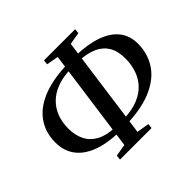

<svg xmlns="http://www.w3.org/2000/svg" viewBox="-179 -971 1201 1201"><g transform="rotate(-45 422.0 -370.5)"><path d="M246.5 16.5 250 -15 330.5 -29 425 -713 346 -727 349 -758.5H625L621.5 -727L540.5 -713L446.5 -29L529 -15L526 16.5ZM357 -109Q256.5 -112 184.5 -139.8Q112.5 -167.5 74.2 -219.2Q36 -271 36 -345.5Q36 -431.5 79.8 -495.8Q123.5 -560 210.5 -597Q297.5 -634 428 -638.5L422.5 -602Q357 -600 307 -581Q257 -562 223.2 -528.8Q189.5 -495.5 172.2 -450.2Q155 -405 155 -349.5Q155 -289 177.5 -244.8Q200 -200.5 246.2 -175.5Q292.5 -150.5 363 -147.5ZM439 -110 445 -146.5Q520 -149 572.2 -170.8Q624.5 -192.5 656.8 -228.8Q689 -265 703.5 -310.8Q718 -356.5 718 -406.5Q718 -471.5 693.5 -513Q669 -554.5 621.8 -576.2Q574.5 -598 506.5 -601.5L511 -639Q615.5 -636.5 688.8 -610.5Q762 -584.5 800.5 -536Q839 -487.5 839 -416Q839 -334 798 -266.8Q757 -199.5 669 -157.8Q581 -116 439 -110Z"/></g></svg>

Font: Merriweather 72pt Medium
Style: Italic
Weight: 500
Italic angle: -7.8°
Version: Version 2.101